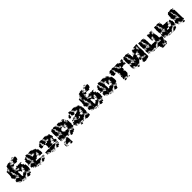

<svg xmlns="http://www.w3.org/2000/svg" viewBox="687 -3239 5909 5909"><g transform="rotate(-45 3641.0 -285.0)"><path d="M461 -760H439V-782H461ZM491 -760H469V-782H491ZM428 -733H412V-749H428ZM402 -609H378V-633H402V-669H431H408V-693H431V-697H406V-725H434V-700H438V-723H462V-700H466V-725H494V-704V-727H515V-733H502V-749H518V-736H565V-709H568V-653H560V-631H551V-610H529V-631H527V-604H502V-599H499V-572H461V-573H432V-577H406V-605H430V-606H405V-633H402ZM397 -734H383V-748H397ZM455 -736H445V-746H455ZM335 -736H325V-746H335ZM484 -737H476V-745H484ZM100 -101H80V-121H97V-122H80V-121H40V-161H41V-190H77V-214H102V-219H138V-197H141V-210H159V-194H173V-185H194V-163H196V-185H217V-189H198V-213H217V-220H199V-242H221V-224H224V-247H245H226V-273H222V-277H196V-305H194V-331H190V-371H192V-385H187V-374H173V-388H184V-394H163V-428H184H167V-451H160V-478H159V-462H141V-480H157V-484H133V-458H114V-453H132V-429H114V-420H129V-402H114V-389H128V-373H117V-367H136V-341H140V-332H161V-310H140V-306H165V-276H136V-275H113V-273H132V-249H108V-268H105V-246H75V-268H70V-251H50V-271H67V-274H43V-300H39V-305H14V-337H38V-338H17V-364H34V-407H37V-434H43V-452H41V-482V-520H42V-541H40V-581H80V-601H100V-581H80V-542H101V-520H79V-516H105V-486H79V-485H104V-465H107V-484H133V-509V-488H107V-514H128V-520H109V-542H128V-553H140V-571H157V-579H138V-603H154V-610H139V-632H154V-641H140V-661H159V-702H182V-709H223V-728H257H287V-726H315V-696H287V-694H286V-665H265V-659H278V-643H262V-656H261V-635H284V-610H289V-632H311V-610H319V-607H346V-575V-545H314V-572H312V-549H288V-572H281V-578H257V-604H281V-607H256V-630V-605H235H254V-577H230V-576H255V-546V-516H228V-513H227V-493H231V-510H249V-492H232V-486H255V-457H256V-425H236V-402H258V-423H282V-399H261V-394H283V-376H290V-391H310V-373H322V-366H345V-343H349V-362H371V-343H375V-366H401V-370H403V-393H402V-399H378V-423H402V-424H373V-425H347V-424H313V-458H347V-457H369V-492H411V-458H421V-470H435V-486H465V-470H474V-477H486V-465H479V-464H497V-484H523V-463H525V-486H555V-456H532V-433V-420H549V-402H532V-397H556V-395H584V-367H557V-364H583V-339H618V-309V-288H627V-234V-204H625V-176H614V-160H619V-122H581V-130H559V-152H581V-156H556V-155H554V-127H526V-150H523V-128H497V-150H490V-131H470V-151H489V-159H468V-183H481V-187H466V-215H481V-219H468V-243H489V-250H469V-272H491V-252H497V-274H511V-275H494V-302H491V-340H498V-361H490V-362H461V-364H439V-362H461V-340H439V-332H433V-308H412V-269H401V-250H379V-269H368V-299H338V-336H322V-329H295V-326H289V-310V-284H293V-256H295V-206H290V-194H293V-170H299V-141H330V-132H336V-165H365V-166H368V-193H382V-209H398V-193H412V-183H432V-160H435V-186H465V-156H439V-153H462V-129H439V-122H415V-120H429V-102H411V-116H409V-92H379H374V-67H347V-64H344V-37H316V-63H289V-62H251V-67H226V-90H225V-66H199V-62H161V-67H136V-94H133V-95H104V-118H100ZM401 -700H379V-722H401ZM335 -706H325V-716H335ZM362 -709H358V-713H362ZM313 -668H287V-694H313ZM341 -670H319V-692H341ZM366 -675H354V-687H366ZM161 -647V-660H160V-647ZM309 -642H291V-660H309ZM398 -643H382V-659H398ZM338 -643H322V-659H338ZM366 -645H354V-657H366ZM131 -610H109V-632H131ZM335 -616H325V-626H335ZM374 -577H346V-605H374ZM402 -579H378V-603H402ZM129 -582H111V-600H129ZM99 -552H81V-570H99ZM126 -555H114V-567H126ZM275 -556H265V-566H275ZM281 -520H259V-542H281ZM79 -520V-541H78V-520ZM280 -491H260V-511H280ZM579 -462H561V-480H579ZM281 -430H259V-452H281ZM307 -434H293V-448H307ZM157 -434H143V-448H157ZM372 -399H348V-423H372ZM340 -401H320V-421H340ZM310 -401H290V-421H310ZM156 -405H144V-417H156ZM401 -370H379V-392H401ZM112 -378V-387H110V-378ZM365 -376H355V-386H365ZM154 -377H146V-385H154ZM333 -378H327V-384H333ZM523 -346V-361H522V-346ZM159 -342H141V-360H159ZM488 -343H472V-359H488ZM187 -344H173V-358H187ZM407 -313V-332H406V-313ZM457 -314H443V-328H457ZM187 -314H173V-328H187ZM483 -318H477V-324H483ZM191 -280H169V-302H191ZM457 -284H443V-298H457ZM426 -285H414V-297H426ZM484 -287H476V-295H484ZM162 -249H138V-273H162ZM460 -251H440V-271H460ZM189 -252H171V-270H189ZM218 -254H203V-269H218ZM425 -256H415V-266H425ZM190 -221H170V-241H190ZM129 -222H111V-240H129ZM98 -223H82V-239H98ZM156 -225H144V-237H156ZM65 -226H55V-236H65ZM460 -191H440V-211H460ZM66 -195H54V-207H66ZM185 -196H175V-206H185ZM226 -158V-178H224V-158ZM586 -160V-174H585V-160ZM202 -155H223V-157H202ZM202 -121H219V-127H202ZM551 -100H529V-122H551ZM579 -102H561V-120H579ZM199 -100V-96H219V-101H200V-119H195V-100ZM457 -104H443V-118H457ZM486 -105H474V-117H486ZM515 -106H505V-116H515ZM506 5H454V1H428V-10H409V-32H428V-41H410V-61H430V-43V-71H437V-94H463V-75V-98H497V-75H501V-90H519V-72H504V-68H520V-71H529V-92H551V-71H560V-31H520V-34H506ZM99 -72H81V-90H99ZM578 -73H562V-89H578ZM127 -74H113V-88H127ZM394 -77H386V-85H394ZM422 -79H418V-83H422ZM191 -40H169V-62H191ZM161 -40H139V-62H161ZM309 -42H291V-60H309ZM247 -44H233V-58H247ZM127 -44H113V-58H127ZM216 -45H204V-57H216ZM275 -46H265V-56H275ZM392 -49H388V-53H392ZM253 -8H227V-34H253ZM310 -11H290V-31H310ZM219 -12H201V-30H219ZM277 -14H263V-28H277ZM397 -14H383V-28H397ZM336 -15H324V-27H336ZM365 -16H355V-26H365ZM183 -18H177V-24H183ZM307 16H293V2H307ZM335 14H325V4H335Z M741 -101H721V-121H738V-122H721V-121H681V-161H682V-190H719V-213H742V-220H780V-197H781V-211H801V-194H814V-185H835V-163H837V-185H858V-189H839V-213H858V-221H841V-241H861V-224H866V-246H886V-248H868V-273H863V-278H838V-304H861V-305H835V-331H831V-371H833V-385H828V-374H814V-388H825V-394H804V-428H825V-429H809V-451H801V-478H800V-462H782V-480H798V-524H844V-519H869V-493H872V-510H890V-492H873V-486H896V-457H897V-434H900V-452H922V-430H904V-423H923V-399H904V-394H924V-376H936V-336H943V-349H990V-362H1012V-343H1016V-366H1042V-370H1044V-393H1043V-424H1014V-425H988V-424H954V-453H953V-488H928V-514H954V-489H955V-517H981V-521H1021V-514H1044V-492H1052V-510H1070V-492H1052V-486H1076H1106V-470H1115V-477H1127V-465H1120V-464H1144V-463H1173V-434H1174V-421H1191V-401H1174V-397H1197V-396H1226V-366H1198V-364H1224V-339H1229V-316H1236V-288H1238V-234H1235V-207H1187V-213H1172V-210H1130V-219H1109V-243H1130V-250H1110V-272H1132V-252H1138V-274H1152V-276H1136V-302H1132V-340H1139V-361H1131V-362H1102V-340H1080V-332H1074V-308H1053V-269H1043V-249H1019V-262H1013V-249H992V-244H1014V-218H989V-213H963V-209H936V-206H931V-194H934V-170H940V-141H942V-170H1000V-165H1006V-166H1056V-161H1081V-153H1103V-129H1081V-121H1056H1071V-101H1051V-116H1050V-92H1021V-91H1015V-67H988V-64H985V-37H957V-63H930V-62H892V-67H867V-91H866V-66H840V-62H802V-67H777V-94H774V-95H745V-118H741ZM921 -491H901V-511H921ZM711 -251H691V-271H708V-274H684V-300H680V-329H679V-355H675V-407H707V-417V-465H747V-485H775V-457H755V-453H773V-429H755V-421H771V-401H755V-389H769V-373H758V-367H777V-342H782V-332H802V-310H782V-306H806V-276H778V-274H754V-273H773V-249H749V-268H746V-246H716V-268H711ZM952 -460H930V-482H952ZM915 -467H907V-475H915ZM948 -434H934V-448H948ZM798 -434H784V-448H798ZM1013 -399H989V-423H1013ZM1042 -400H1020V-422H1042ZM981 -401H961V-421H981ZM951 -401H931V-421H951ZM796 -406H786V-416H796ZM1041 -371H1021V-391H1041ZM753 -378V-387H752V-378ZM1006 -376H996V-386H1006ZM795 -377H787V-385H795ZM1080 -362H1102V-365H1080ZM1164 -346V-361H1163V-346ZM800 -342H782V-360H800ZM1129 -343H1113V-359H1129ZM828 -344H814V-358H828ZM1048 -313V-332H1047V-313ZM1098 -314H1084V-328H1098ZM828 -314H814V-328H828ZM1124 -318H1118V-324H1124ZM832 -280H810V-302H832ZM1098 -284H1084V-298H1098ZM1068 -284H1054V-298H1068ZM1125 -287H1117V-295H1125ZM684 -248H658V-274H684ZM803 -249H779V-273H803ZM1101 -251H1081V-271H1101ZM830 -252H812V-270H830ZM859 -253H843V-269H859ZM1066 -256H1056V-266H1066ZM831 -221H811V-241H831ZM770 -222H752V-240H770ZM679 -223H663V-239H679ZM739 -223H723V-239H739ZM797 -225H785V-237H797ZM706 -226H696V-236H706ZM708 -194H694V-208H708ZM826 -196H816V-206H826ZM868 -158V-178H865V-158ZM843 -155H864V-157H843ZM1195 -127H1167V-155H1195ZM1164 -128H1138V-154H1164ZM1222 -130H1200V-152H1222ZM1131 -131H1111V-151H1131ZM861 -101H841V-119H836V-100H840V-96H861V-127H843V-121H861ZM1192 -100H1170V-122H1192ZM1220 -102H1202V-120H1220ZM1098 -104H1084V-118H1098ZM1127 -105H1115V-117H1127ZM1156 -106H1146V-116H1156ZM1112 0H1070V-10H1050V-32H1070V-42H1052V-60H1070V-42H1071V-71H1079V-93H1103V-75H1104V-98H1138V-75H1142V-90H1160V-72H1145V-68H1168V-34H1145V-27H1112ZM1192 -70H1170V-92H1192ZM741 -71H721V-91H741ZM767 -75H755V-87H767ZM1035 -77H1027V-85H1035ZM1063 -79H1059V-83H1063ZM832 -40H810V-62H832ZM802 -40H780V-62H802ZM950 -42H932V-60H950ZM889 -43H873V-59H889ZM768 -44H754V-58H768ZM858 -44H844V-58H858ZM916 -46H906V-56H916ZM894 -8H868V-34H894ZM951 -11H931V-31H951ZM860 -12H842V-30H860ZM918 -14H904V-28H918ZM978 -14H964V-28H978ZM1037 -15H1025V-27H1037ZM1006 -16H996V-26H1006ZM824 -18H818V-24H824ZM948 16H934V2H948ZM976 14H966V4H976Z M1528 -178H1482V-224H1489V-247H1510H1491V-273H1487V-301H1485V-331H1455V-371H1457V-385H1452V-374H1438V-388H1449V-394H1428V-428H1449H1432V-451H1425V-478H1424V-462H1406V-480H1422V-484H1398V-458H1379V-453H1397V-429H1379V-420H1394V-402H1379V-389H1393V-373H1382V-367H1401V-335H1382V-324H1328V-329H1303V-355H1299V-407H1302V-434H1331V-465H1372V-484H1398V-518H1422V-524H1468V-518H1492V-493H1496V-510H1514V-492H1497V-486H1520V-457H1521V-434H1524V-452H1546V-430H1528V-423H1547V-399H1528V-394H1548V-368H1526V-360H1495V-341H1525V-340H1554V-336H1566V-350H1580V-366H1610V-350H1614V-362H1636V-343H1640V-366H1666V-370H1668V-393H1667V-399H1643V-423H1667V-424H1638V-425H1612V-424H1578V-452H1576V-460H1554V-482H1576V-487H1551V-515H1579V-517H1605V-521H1645V-514H1668V-492H1676V-510H1694V-492H1676V-486H1700V-470V-486H1730V-470H1739V-477H1751V-465H1744V-464H1762V-484H1788V-463H1797V-433V-420H1814V-402H1797V-397H1821V-368H1822V-334H1794V-302H1791V-275H1759V-302H1756V-340H1763V-361H1755V-362H1726V-364H1704V-362H1726V-340H1704V-332H1698V-308H1677V-269H1666V-250H1644V-262H1637V-249H1615V-244H1638V-224H1648V-209H1663V-193H1648V-178H1621V-175H1569V-178H1542V-181H1528ZM1545 -491H1525V-511H1545ZM1540 -466H1530V-476H1540ZM1572 -434H1558V-448H1572ZM1422 -434H1408V-448H1422ZM1637 -399H1613V-423H1637ZM1605 -401H1585V-421H1605ZM1575 -401H1555V-421H1575ZM1421 -405H1409V-417H1421ZM1666 -370H1644V-392H1666ZM1575 -371H1555V-391H1575ZM1377 -378V-387H1375V-378ZM1630 -376H1620V-386H1630ZM1419 -377H1411V-385H1419ZM1598 -378H1592V-384H1598ZM1788 -340V-361H1787V-340ZM1424 -342H1406V-360H1424ZM1753 -343H1737V-359H1753ZM1452 -344H1438V-358H1452ZM1672 -313V-332H1671V-313ZM1722 -314H1708V-328H1722ZM1748 -318H1742V-324H1748ZM1722 -284H1708V-298H1722ZM1691 -285H1679V-297H1691ZM1749 -287H1741V-295H1749ZM1804 -172H1746V-187H1731V-215H1746V-219H1733V-243H1754V-250H1734V-272H1756V-252H1762V-274H1788V-252H1796V-249H1823V-227H1831V-175H1804ZM1725 -251H1705V-271H1725ZM1690 -256H1680V-266H1690ZM1725 -191H1705V-211H1725ZM1337 -99H1313V-121H1305V-161H1345V-160H1362V-164H1390V-166H1440V-163H1467V-155H1488V-158H1506V-170H1564V-168H1566V-170H1624V-165H1630V-166H1680V-160H1704V-153H1727V-129H1704V-122H1680V-120H1694V-102H1676V-116H1674V-92H1644H1639V-67H1612V-64H1609V-37H1581V-63H1554V-62H1516V-67H1491V-90H1490V-66H1464V-62H1426V-67H1401V-94H1398V-95H1369V-118H1365V-101H1345V-121H1362V-122H1345V-121H1337ZM1819 -127H1791V-155H1819ZM1788 -128H1762V-154H1788ZM1755 -131H1735V-151H1755ZM1467 -121H1484V-127H1467ZM1816 -100H1794V-122H1816ZM1464 -100V-96H1484V-101H1465V-119H1460V-100ZM1722 -104H1708V-118H1722ZM1751 -105H1739V-117H1751ZM1780 -106H1770V-116H1780ZM1737 1H1693V-10H1674V-32H1693V-41H1675V-61H1695V-43V-71H1702V-94H1728V-75V-98H1762V-75H1766V-90H1784V-72H1769V-68H1792V-34H1769V-27H1737ZM1340 -66H1310V-96H1340ZM1816 -70H1794V-92H1816ZM1364 -72H1346V-90H1364ZM1392 -74H1378V-88H1392ZM1659 -77H1651V-85H1659ZM1687 -79H1683V-83H1687ZM1456 -40H1434V-62H1456ZM1426 -40H1404V-62H1426ZM1574 -42H1556V-60H1574ZM1512 -44H1498V-58H1512ZM1392 -44H1378V-58H1392ZM1362 -44H1348V-58H1362ZM1481 -45H1469V-57H1481ZM1540 -46H1530V-56H1540ZM1657 -49H1653V-53H1657ZM1518 -8H1492V-34H1518ZM1575 -11H1555V-31H1575ZM1484 -12H1466V-30H1484ZM1542 -14H1528V-28H1542ZM1662 -14H1648V-28H1662ZM1601 -15H1589V-27H1601ZM1630 -16H1620V-26H1630ZM1448 -18H1442V-24H1448ZM1572 16H1558V2H1572ZM1541 15H1529V3H1541ZM1600 14H1590V4H1600Z M1921 -99H1897V-120H1888V-162V-192H1896V-214H1922V-192H1930V-186H1945V-195H1933V-207H1945V-195H1950V-220H1988V-215H2013V-197H2022V-208H2036V-194H2025V-191H2049V-184H2070V-220H2074V-246H2095V-254H2082V-268H2096V-255H2098V-273H2071V-302H2070V-309H2047V-333H2067V-338H2046V-364H2067V-366H2044V-387H2035V-399H2017V-423H2035V-435H2023V-447H2035V-435H2041V-448H2036V-456H2014V-476H2007V-463H1991V-479H2004V-488H1986V-514H2004V-526H2054V-521H2079V-494V-511H2099V-491H2082V-488H2106V-462H2110V-454H2132V-429H2137V-393H2133V-374H2137V-393H2161V-374H2172V-371H2199V-363H2221V-339H2199V-331H2172V-328H2164V-306H2140V-282V-255H2143V-221H2169V-198H2206V-170H2208V-166H2213V-167V-197H2265V-185H2283V-165H2284V-186H2314V-156H2293V-155H2313V-127H2293V-118H2306V-104H2292V-117H2284V-96H2257V-93H2230V-90H2226V-64H2197V-63H2192V-38H2166V-63H2161V-65H2138V-62H2100V-65H2076V-64H2042V-65H2013V-92H2012V-68H1986V-94H2010H1982V-116H1981V-99H1957V-121H1950V-100H1928V-120H1921ZM2342 -158H2316V-184H2336V-190H2318V-212H2336V-224H2343V-247H2369V-250H2348V-272H2363V-281H2349V-301H2363V-307H2345V-335H2366V-343H2351V-359H2367V-344H2373V-363H2371V-365H2349V-361H2314V-336H2284V-364H2282V-365H2253V-395V-424H2228V-422H2222V-398H2196V-422H2190V-446V-430H2168V-452H2184V-456H2164V-484H2162V-518H2190V-520H2228V-518H2256V-493H2260V-510H2278V-492H2261V-486H2281V-489H2317V-466H2322V-478H2336V-465H2351V-479H2367V-465H2373V-487H2375V-515H2403V-487H2405V-486H2434V-456H2405V-425H2387V-423H2401V-399H2407V-397H2435V-365H2407V-363H2431V-341H2439V-340H2457V-343H2461V-369H2467V-393H2491V-369H2497V-343H2501V-299H2498V-286H2504V-258H2506V-204H2494V-186V-162H2500V-120H2459V-101H2439V-121H2458V-126H2434V-155H2433V-156H2409V-154H2432V-128H2406V-151H2405V-125H2373V-151H2369V-131H2349V-151H2369V-154H2342V-178ZM1953 -247H1925V-272H1920V-275H1893V-302H1890V-331H1889V-361V-389H1887V-433H1895V-453H1891V-489H1921V-519H1957V-514H1982V-488H1957V-484H1982V-461H1989V-421H1987V-393H1982V-373H1991V-362H2010V-340H1996V-333H2011V-309H1996V-304H2012V-278H1989V-272H2010V-250H1988V-271H1981V-249H1957V-271H1953ZM2130 -490H2108V-512H2130ZM2369 -491H2349V-511H2369ZM2304 -496H2294V-506H2304ZM1956 -463V-483V-463ZM2159 -461H2139V-481H2159ZM2126 -464H2112V-478H2126ZM2157 -433H2141V-449H2157ZM2425 -435H2413V-447H2425ZM2455 -435H2443V-447H2455ZM2005 -435H1993V-447H2005ZM2461 -399H2437V-423H2461ZM2160 -400H2138V-422H2160ZM2249 -401H2229V-421H2249ZM2186 -404H2172V-418H2186ZM2422 -408H2416V-414H2422ZM2001 -409H1997V-413H2001ZM2459 -371H2439V-391H2459ZM2186 -375H2173V-388H2186ZM2245 -375H2233V-387H2245ZM2034 -376H2024V-386H2034ZM2004 -376H1994V-386H2004ZM2214 -376H2204V-386H2214ZM2251 -339H2227V-363H2251ZM2407 -344V-363H2405V-344ZM2337 -343H2321V-359H2337ZM2036 -344H2022V-358H2036ZM2283 -307H2255V-335H2283ZM2039 -311H2019V-331H2039ZM2308 -312H2290V-330H2308ZM2331 -319H2327V-323H2331ZM2283 -277H2255V-305H2283ZM2042 -278H2016V-304H2042ZM2069 -281H2049V-301H2069ZM2335 -285H2323V-297H2335ZM2304 -286H2294V-296H2304ZM2341 -249H2317V-273H2341ZM2040 -250H2018V-272H2040ZM1919 -251H1899V-271H1919ZM2277 -253H2261V-269H2277ZM2307 -253H2291V-269H2307ZM2066 -254H2052V-268H2066ZM2371 -251V-265H2370V-251ZM1980 -220H1958V-242H1980ZM2069 -221H2049V-241H2069ZM2038 -222H2020V-240H2038ZM1917 -223H1901V-239H1917ZM2335 -225H2323V-237H2335ZM2004 -226H1994V-236H2004ZM1942 -228H1936V-234H1942ZM2066 -194H2052V-208H2066ZM2303 -197H2295V-205H2303ZM2271 -199H2267V-203H2271ZM2076 -159V-182H2072V-159ZM2077 -157H2095V-158H2077ZM2339 -131H2319V-151H2339ZM2077 -124H2091V-125H2077ZM2070 -100H2048V-98H2076V-123H2052V-122H2070ZM1930 -122H1949H1930ZM2430 -100H2408V-122H2430ZM2398 -102H2380V-120H2398ZM2337 -103H2321V-119H2337ZM2363 -107H2355V-115H2363ZM2076 -97H2091V-98H2076ZM2324 34H2274V25H2253V-7H2274V-10H2258V-32H2280V-16H2284V-35H2283V-67H2305V-74H2292V-88H2306V-75H2312V-98H2346V-96H2374V-72H2380V-66H2396V-73H2381V-89H2397V-74H2408V-92H2430V-74H2441V-89H2457V-73H2442V-28H2402V-8H2385V5H2357V7H2324ZM1924 -66H1894V-96H1924ZM1952 -68H1926V-94H1952ZM2247 -73H2231V-89H2247ZM1975 -75H1963V-87H1975ZM2220 -40H2198V-62H2220ZM2070 -40H2048V-62H2070ZM2040 -40H2018V-62H2040ZM2010 -40H1988V-62H2010ZM2097 -43H2081V-59H2097ZM1947 -43H1931V-59H1947ZM2276 -44H2262V-58H2276ZM2154 -46H2144V-56H2154ZM1914 -46H1904V-56H1914ZM1973 -47H1965V-55H1973ZM2122 -48H2116V-54H2122ZM2385 -34H2396V-36H2385ZM1983 143H1955V115H1979V114H1954V84H1979V49H2000V47H1991V31H2007V40H2011V21H2037V17H2043V-7H2068V-12H2077V-33H2101V-12H2110V-4H2132V22H2110V25H2133V52H2136V82V116H2135V139H2139V168H2140V210H2112V212H2066V196H2052V182H2066V166H2081V151H2097V166H2099V139H2079V130H2073V143H2045V130H2037V137H2021V124H2010V140H1988V119H1983ZM2191 -9H2167V-33H2191ZM2126 -14H2112V-28H2126ZM2246 -14H2232V-28H2246ZM2034 -16H2024V-26H2034ZM2063 -17H2055V-25H2063ZM2213 -17H2205V-25H2213ZM1941 -19H1937V-23H1941ZM1974 14H1964V4H1974ZM2034 14H2024V4H2034ZM1950 50H1928V28H1950ZM1978 48H1960V30H1978ZM1912 42H1906V36H1912ZM1917 77H1901V61H1917ZM1977 77H1961V61H1977ZM1943 73H1935V65H1943ZM1923 113H1895V85H1923ZM1944 104H1934V94H1944ZM1923 143H1895V115H1923ZM2099 119V139H2103V117H2090V119ZM1946 136H1932V122H1946ZM1922 172H1896V146H1922ZM1946 166H1932V152H1946ZM1973 163H1965V155H1973ZM1978 198H1960V180H1978ZM1948 198H1930V180H1948ZM2002 192H1996V186H2002Z M2773 -360H2731V-365H2706V-387H2698V-399H2680V-423H2698V-434H2685V-448H2699V-455H2676V-476H2670V-463H2654V-479H2667V-526H2717V-521H2742V-494H2743V-510H2761V-492H2745V-487H2768V-461H2772V-454H2795V-428H2775H2799V-394H2796V-367H2773ZM2584 -99H2560V-120H2551V-123H2524V-159H2551V-162V-192H2559V-214H2585V-192H2593V-186H2607V-194H2595V-208H2609V-196H2613V-220H2651V-215H2676V-197H2685V-208H2699V-194H2688V-190H2711V-184H2733V-220H2737V-246H2758V-254H2745V-268H2759V-255H2761V-273H2734V-309H2761V-312H2762V-341H2802V-335H2819V-344H2847V-346H2860V-363H2884V-346H2889V-364H2913V-370H2916V-395V-424H2891V-422H2884V-399H2860V-422H2853V-430H2831V-452H2846V-456H2827V-484H2825V-518H2853V-520H2891V-517H2918V-493H2923V-510H2941V-492H2924V-486H2944V-489H2980V-467H2985V-478H2999V-465H3013V-480H3031V-465H3046V-457H3068V-425H3050V-423H3064V-399H3050H3070V-397H3098V-365H3070V-363H3068V-344H3070V-363H3094V-340H3101V-317H3108V-265H3106V-237H3101V-225H3106V-177H3097V-156H3072V-154H3095V-128H3069V-151H3068V-125H3036V-151H3032V-131H3012V-151H3032V-153H3004V-159H2980V-183H2998V-190H2981V-212H2998V-224H2985V-238H2999V-225H3006V-247H3032V-250H3011V-272H3025V-281H3012V-301H3025V-306H3007V-336H3029V-343H3014V-359H3030V-344H3036V-363H3034V-365H3012V-361H2977V-336H2951V-332H2946V-307H2927V-304H2945V-278H2927V-268H2939V-254H2925V-266H2915V-248H2889V-263H2888V-245V-227H2896V-237H2908V-225H2898V-215H2916V-196H2927V-184H2945V-164H2947V-186H2977V-156H2955V-155H2976V-127H2955V-118H2969V-104H2955V-118H2946V-97H2920V-93H2893V-90H2889V-64H2860V-63H2855V-38H2829V-63H2824V-64H2801V-62H2763V-65H2739V-64H2709H2675V-93V-68H2649V-94H2674H2645V-116V-98H2619V-120H2612V-101H2592V-120H2584ZM2824 -489H2800V-513H2824ZM2792 -491H2772V-511H2792ZM2966 -497H2958V-505H2966ZM2994 -499H2990V-503H2994ZM2823 -460H2801V-482H2823ZM2788 -465H2776V-477H2788ZM2629 -354H2575V-408H2579V-434H2613V-460H2651V-422H2649V-394H2629V-393H2644V-369H2629ZM2820 -433H2804V-449H2820ZM2704 -435V-448H2699V-435ZM2668 -435H2656V-447H2668ZM2822 -401H2802V-421H2822ZM2912 -401H2892V-421H2912ZM2849 -404H2835V-418H2849ZM3084 -409H3080V-413H3084ZM2664 -409H2660V-413H2664ZM2908 -375H2896V-387H2908ZM2697 -376H2687V-386H2697ZM2667 -376H2657V-386H2667ZM2877 -376H2867V-386H2877ZM2999 -344H2985V-358H2999ZM2970 -313H2954V-329H2970ZM2675 -278H2649V-304H2675ZM2705 -278H2679V-304H2705ZM2733 -280H2711V-302H2733ZM2998 -285H2986V-297H2998ZM2967 -286H2957V-296H2967ZM2617 -246H2587V-276H2617ZM2644 -249H2620V-273H2644ZM3003 -250H2981V-272H3003ZM2673 -250H2651V-272H2673ZM2703 -250H2681V-272H2703ZM2970 -253H2954V-269H2970ZM2729 -254H2715V-268H2729ZM3033 -251V-264V-251ZM2643 -220H2621V-242H2643ZM2731 -222H2713V-240H2731ZM2701 -222H2683V-240H2701ZM2579 -224H2565V-238H2579ZM2667 -226H2657V-236H2667ZM2605 -228H2599V-234H2605ZM2805 -178H2765V-166H2807V-141H2812V-171H2841V-202H2846V-210H2821H2806V-207H2805ZM2730 -193H2714V-209H2730ZM2967 -196H2957V-206H2967ZM2739 -158V-182H2735V-158ZM2739 -157H2757V-158H2739ZM3002 -131H2982V-151H3002ZM2739 -125H2754H2739ZM2733 -100H2711V-118H2710V-98H2738V-124H2715V-122H2733ZM2593 -121H2611V-122H2593ZM3092 -101H3072V-121H3092ZM3062 -101H3042V-121H3062ZM3000 -103H2984V-119H3000ZM3026 -107H3018V-115H3026ZM3019 6H2965V-5H2946V-34H2945V-68H2968V-73H2954V-89H2970V-75H2975V-98H3009V-96H3037V-71H3042V-67H3059V-73H3044V-89H3060V-74H3072V-91H3092V-74H3105V-28H3100V-3H3064V-8H3048V5H3019ZM2739 -97H2754H2739ZM2587 -66H2557V-96H2587ZM2614 -69H2590V-93H2614ZM2909 -74H2895V-88H2909ZM2637 -76H2627V-86H2637ZM2703 -40H2681V-62H2703ZM2673 -40H2651V-62H2673ZM2733 -40H2711V-62H2733ZM2882 -41H2862V-61H2882ZM2761 -42H2743V-60H2761ZM2610 -43H2594V-59H2610ZM2940 -43H2924V-59H2940ZM2817 -46H2807V-56H2817ZM2636 -47H2628V-55H2636ZM2785 -48H2779V-54H2785ZM3048 -34H3059V-35H3048ZM2772 29H2732V26H2705V-8H2732V-11H2739V-34H2765V-11H2772ZM2853 -10H2831V-32H2853ZM2943 -10H2921V-32H2943ZM2820 -13H2804V-29H2820ZM2909 -14H2895V-28H2909ZM2789 -14H2775V-28H2789ZM2727 -16H2717V-26H2727ZM2697 -16H2687V-26H2697Z M3607 -760H3585V-782H3607ZM3637 -760H3615V-782H3637ZM3574 -733H3558V-749H3574ZM3548 -609H3524V-633H3548V-669H3577H3554V-693H3577V-697H3552V-725H3580V-700H3584V-723H3608V-700H3612V-725H3640V-704V-727H3661V-733H3648V-749H3664V-736H3711V-709H3714V-653H3706V-631H3697V-610H3675V-631H3673V-604H3648V-599H3645V-572H3607V-573H3578V-577H3552V-605H3576V-606H3551V-633H3548ZM3543 -734H3529V-748H3543ZM3601 -736H3591V-746H3601ZM3481 -736H3471V-746H3481ZM3630 -737H3622V-745H3630ZM3246 -101H3226V-121H3243V-122H3226V-121H3186V-161H3187V-190H3223V-214H3248V-219H3284V-197H3287V-210H3305V-194H3319V-185H3340V-163H3342V-185H3363V-189H3344V-213H3363V-220H3345V-242H3367V-224H3370V-247H3391H3372V-273H3368V-277H3342V-305H3340V-331H3336V-371H3338V-385H3333V-374H3319V-388H3330V-394H3309V-428H3330H3313V-451H3306V-478H3305V-462H3287V-480H3303V-484H3279V-458H3260V-453H3278V-429H3260V-420H3275V-402H3260V-389H3274V-373H3263V-367H3282V-341H3286V-332H3307V-310H3286V-306H3311V-276H3282V-275H3259V-273H3278V-249H3254V-268H3251V-246H3221V-268H3216V-251H3196V-271H3213V-274H3189V-300H3185V-305H3160V-337H3184V-338H3163V-364H3180V-407H3183V-434H3189V-452H3187V-482V-520H3188V-541H3186V-581H3226V-601H3246V-581H3226V-542H3247V-520H3225V-516H3251V-486H3225V-485H3250V-465H3253V-484H3279V-509V-488H3253V-514H3274V-520H3255V-542H3274V-553H3286V-571H3303V-579H3284V-603H3300V-610H3285V-632H3300V-641H3286V-661H3305V-702H3328V-709H3369V-728H3403H3433V-726H3461V-696H3433V-694H3432V-665H3411V-659H3424V-643H3408V-656H3407V-635H3430V-610H3435V-632H3457V-610H3465V-607H3492V-575V-545H3460V-572H3458V-549H3434V-572H3427V-578H3403V-604H3427V-607H3402V-630V-605H3381H3400V-577H3376V-576H3401V-546V-516H3374V-513H3373V-493H3377V-510H3395V-492H3378V-486H3401V-457H3402V-425H3382V-402H3404V-423H3428V-399H3407V-394H3429V-376H3436V-391H3456V-373H3468V-366H3491V-343H3495V-362H3517V-343H3521V-366H3547V-370H3549V-393H3548V-399H3524V-423H3548V-424H3519V-425H3493V-424H3459V-458H3493V-457H3515V-492H3557V-458H3567V-470H3581V-486H3611V-470H3620V-477H3632V-465H3625V-464H3643V-484H3669V-463H3671V-486H3701V-456H3678V-433V-420H3695V-402H3678V-397H3702V-395H3730V-367H3703V-364H3729V-339H3764V-309V-288H3773V-234V-204H3771V-176H3760V-160H3765V-122H3727V-130H3705V-152H3727V-156H3702V-155H3700V-127H3672V-150H3669V-128H3643V-150H3636V-131H3616V-151H3635V-159H3614V-183H3627V-187H3612V-215H3627V-219H3614V-243H3635V-250H3615V-272H3637V-252H3643V-274H3657V-275H3640V-302H3637V-340H3644V-361H3636V-362H3607V-364H3585V-362H3607V-340H3585V-332H3579V-308H3558V-269H3547V-250H3525V-269H3514V-299H3484V-336H3468V-329H3441V-326H3435V-310V-284H3439V-256H3441V-206H3436V-194H3439V-170H3445V-141H3476V-132H3482V-165H3511V-166H3514V-193H3528V-209H3544V-193H3558V-183H3578V-160H3581V-186H3611V-156H3585V-153H3608V-129H3585V-122H3561V-120H3575V-102H3557V-116H3555V-92H3525H3520V-67H3493V-64H3490V-37H3462V-63H3435V-62H3397V-67H3372V-90H3371V-66H3345V-62H3307V-67H3282V-94H3279V-95H3250V-118H3246ZM3547 -700H3525V-722H3547ZM3481 -706H3471V-716H3481ZM3508 -709H3504V-713H3508ZM3459 -668H3433V-694H3459ZM3487 -670H3465V-692H3487ZM3512 -675H3500V-687H3512ZM3307 -647V-660H3306V-647ZM3455 -642H3437V-660H3455ZM3544 -643H3528V-659H3544ZM3484 -643H3468V-659H3484ZM3512 -645H3500V-657H3512ZM3277 -610H3255V-632H3277ZM3481 -616H3471V-626H3481ZM3520 -577H3492V-605H3520ZM3548 -579H3524V-603H3548ZM3275 -582H3257V-600H3275ZM3245 -552H3227V-570H3245ZM3272 -555H3260V-567H3272ZM3421 -556H3411V-566H3421ZM3427 -520H3405V-542H3427ZM3225 -520V-541H3224V-520ZM3426 -491H3406V-511H3426ZM3725 -462H3707V-480H3725ZM3427 -430H3405V-452H3427ZM3453 -434H3439V-448H3453ZM3303 -434H3289V-448H3303ZM3518 -399H3494V-423H3518ZM3486 -401H3466V-421H3486ZM3456 -401H3436V-421H3456ZM3302 -405H3290V-417H3302ZM3547 -370H3525V-392H3547ZM3258 -378V-387H3256V-378ZM3511 -376H3501V-386H3511ZM3300 -377H3292V-385H3300ZM3479 -378H3473V-384H3479ZM3669 -346V-361H3668V-346ZM3305 -342H3287V-360H3305ZM3634 -343H3618V-359H3634ZM3333 -344H3319V-358H3333ZM3553 -313V-332H3552V-313ZM3603 -314H3589V-328H3603ZM3333 -314H3319V-328H3333ZM3629 -318H3623V-324H3629ZM3337 -280H3315V-302H3337ZM3603 -284H3589V-298H3603ZM3572 -285H3560V-297H3572ZM3630 -287H3622V-295H3630ZM3308 -249H3284V-273H3308ZM3606 -251H3586V-271H3606ZM3335 -252H3317V-270H3335ZM3364 -254H3349V-269H3364ZM3571 -256H3561V-266H3571ZM3336 -221H3316V-241H3336ZM3275 -222H3257V-240H3275ZM3244 -223H3228V-239H3244ZM3302 -225H3290V-237H3302ZM3211 -226H3201V-236H3211ZM3606 -191H3586V-211H3606ZM3212 -195H3200V-207H3212ZM3331 -196H3321V-206H3331ZM3372 -158V-178H3370V-158ZM3732 -160V-174H3731V-160ZM3348 -155H3369V-157H3348ZM3348 -121H3365V-127H3348ZM3697 -100H3675V-122H3697ZM3725 -102H3707V-120H3725ZM3345 -100V-96H3365V-101H3346V-119H3341V-100ZM3603 -104H3589V-118H3603ZM3632 -105H3620V-117H3632ZM3661 -106H3651V-116H3661ZM3652 5H3600V1H3574V-10H3555V-32H3574V-41H3556V-61H3576V-43V-71H3583V-94H3609V-75V-98H3643V-75H3647V-90H3665V-72H3650V-68H3666V-71H3675V-92H3697V-71H3706V-31H3666V-34H3652ZM3245 -72H3227V-90H3245ZM3724 -73H3708V-89H3724ZM3273 -74H3259V-88H3273ZM3540 -77H3532V-85H3540ZM3568 -79H3564V-83H3568ZM3337 -40H3315V-62H3337ZM3307 -40H3285V-62H3307ZM3455 -42H3437V-60H3455ZM3393 -44H3379V-58H3393ZM3273 -44H3259V-58H3273ZM3362 -45H3350V-57H3362ZM3421 -46H3411V-56H3421ZM3538 -49H3534V-53H3538ZM3399 -8H3373V-34H3399ZM3456 -11H3436V-31H3456ZM3365 -12H3347V-30H3365ZM3423 -14H3409V-28H3423ZM3543 -14H3529V-28H3543ZM3482 -15H3470V-27H3482ZM3511 -16H3501V-26H3511ZM3329 -18H3323V-24H3329ZM3453 16H3439V2H3453ZM3481 14H3471V4H3481Z M3860 -99H3836V-121H3828V-161H3829V-190H3865V-214H3890V-219H3926V-197H3929V-210H3947V-194H3961V-185H3982V-163H3984V-185H4005V-189H3986V-213H4005V-220H3987V-242H4009V-224H4012V-247H4033H4014V-273H4010V-277H3984V-305H3982V-331H3978V-371H3980V-385H3975V-374H3961V-388H3972V-394H3951V-428H3972H3955V-451H3948V-478H3947V-462H3929V-480H3945V-524H3991V-518H4015V-493H4019V-510H4037V-492H4020V-486H4043V-457H4044V-434H4047V-452H4069V-430H4051V-423H4070V-399H4051V-394H4071V-376H4078V-391H4098V-371H4083V-326H4077V-310V-284H4081V-256H4083V-206H4078V-194H4081V-170H4087V-168H4089V-170H4117V-202H4170V-209H4186V-193H4200V-183H4220V-160H4223V-186H4253V-156H4227V-153H4250V-129H4227V-122H4203V-120H4217V-102H4199V-116H4197V-92H4167H4162V-67H4135V-64H4132V-37H4104V-63H4077V-62H4039V-67H4014V-90H4013V-66H3987V-62H3949V-67H3924V-94H3921V-95H3892V-118H3888V-101H3868V-121H3885V-122H3868V-121H3860ZM4189 -250H4167V-269H4156V-313H4162V-337H4163V-366H4189V-370H4191V-393H4190V-399H4166V-423H4190V-424H4161V-425H4135V-424H4101V-452H4099V-460H4077V-482H4099V-487H4074V-515H4102V-517H4128V-521H4168V-514H4191V-492H4199V-510H4217V-492H4199V-486H4223V-470V-486H4253V-470H4262V-477H4274V-465H4267V-464H4285V-484H4311V-463H4320V-453H4340V-429H4320V-420H4337V-402H4320V-397H4344V-395H4372V-367H4345V-364H4371V-339H4372V-367H4404V-339H4406V-309V-288H4415V-234V-204H4413V-176H4402V-157H4374V-174H4373V-156H4344V-155H4342V-127H4314V-150H4311V-128H4285V-150H4278V-131H4258V-151H4277V-159H4256V-183H4269V-187H4254V-215H4269V-219H4256V-243H4277V-250H4257V-272H4279V-252H4285V-274H4299V-275H4282V-302H4279V-340H4286V-361H4278V-362H4249V-364H4227V-362H4249V-340H4227V-332H4221V-308H4200V-269H4189ZM4068 -491H4048V-511H4068ZM4275 -494H4261V-508H4275ZM3858 -251H3838V-271H3855V-274H3831V-300H3827V-329H3826V-355H3822V-407H3854V-417V-465H3895V-484H3921V-458H3902V-453H3920V-429H3902V-420H3917V-402H3902V-389H3916V-373H3905V-367H3924V-341H3928V-332H3949V-310H3928V-306H3953V-276H3924V-275H3901V-273H3920V-249H3896V-268H3893V-246H3863V-268H3858ZM4063 -466H4053V-476H4063ZM4095 -434H4081V-448H4095ZM3945 -434H3931V-448H3945ZM4160 -399H4136V-423H4160ZM4128 -401H4108V-421H4128ZM4098 -401H4078V-421H4098ZM3944 -405H3932V-417H3944ZM4363 -406H4353V-416H4363ZM4189 -370H4167V-392H4189ZM3900 -378V-387H3898V-378ZM4153 -376H4143V-386H4153ZM3942 -377H3934V-385H3942ZM4121 -378H4115V-384H4121ZM4159 -340H4137V-362H4159ZM4311 -346V-361H4310V-346ZM3947 -342H3929V-360H3947ZM4276 -343H4260V-359H4276ZM3975 -344H3961V-358H3975ZM4195 -313V-332H4194V-313ZM4245 -314H4231V-328H4245ZM3975 -314H3961V-328H3975ZM4271 -318H4265V-324H4271ZM3979 -280H3957V-302H3979ZM4245 -284H4231V-298H4245ZM4214 -285H4202V-297H4214ZM4272 -287H4264V-295H4272ZM3831 -248H3805V-274H3831ZM3950 -249H3926V-273H3950ZM4248 -251H4228V-271H4248ZM3977 -252H3959V-270H3977ZM4006 -254H3991V-269H4006ZM4213 -256H4203V-266H4213ZM3978 -221H3958V-241H3978ZM3917 -222H3899V-240H3917ZM3886 -223H3870V-239H3886ZM3944 -225H3932V-237H3944ZM3853 -226H3843V-236H3853ZM4248 -191H4228V-211H4248ZM3854 -195H3842V-207H3854ZM3973 -196H3963V-206H3973ZM4014 -158V-178H4012V-158ZM3990 -155H4011V-157H3990ZM4369 -130H4347V-152H4369ZM3990 -121H4007V-127H3990ZM4339 -100H4317V-122H4339ZM4367 -102H4349V-120H4367ZM3987 -100V-96H4007V-101H3988V-119H3983V-100ZM4245 -104H4231V-118H4245ZM4274 -105H4262V-117H4274ZM4303 -106H4293V-116H4303ZM4294 5H4242V1H4216V-10H4197V-32H4216V-41H4198V-61H4218V-43V-71H4225V-94H4251V-75V-98H4285V-75H4289V-90H4307V-72H4292V-68H4315V-34H4294ZM4339 -70H4317V-92H4339ZM3887 -72H3869V-90H3887ZM3915 -74H3901V-88H3915ZM4182 -77H4174V-85H4182ZM4210 -79H4206V-83H4210ZM3979 -40H3957V-62H3979ZM3949 -40H3927V-62H3949ZM4097 -42H4079V-60H4097ZM4035 -44H4021V-58H4035ZM3915 -44H3901V-58H3915ZM4004 -45H3992V-57H4004ZM4063 -46H4053V-56H4063ZM4180 -49H4176V-53H4180ZM4041 -8H4015V-34H4041ZM4098 -11H4078V-31H4098ZM4007 -12H3989V-30H4007ZM4065 -14H4051V-28H4065ZM4185 -14H4171V-28H4185ZM4124 -15H4112V-27H4124ZM4153 -16H4143V-26H4153ZM3971 -18H3965V-24H3971ZM4095 16H4081V2H4095ZM4123 14H4113V4H4123Z M4644 -43H4608V-79H4611V-106H4638V-109H4641V-133H4608V-169H4643V-191H4636V-231H4662H4646V-251H4665V-260H4645V-282H4665V-284H4639V-311H4637V-290H4615V-312H4636V-320H4615V-342H4636V-347H4612V-371H4606V-381H4586V-401H4603V-412H4587V-430H4603V-441H4586V-461H4603V-463H4578V-485H4575V-472H4557V-490H4570V-497H4552V-525H4570V-537H4622V-529H4644V-504H4645V-522H4667V-500H4649V-494H4669V-470H4675V-464H4699V-438H4703V-404H4701V-382H4737V-375H4760V-354H4769V-368H4783V-354H4797V-370H4815V-352H4799V-349H4818V-379H4821V-406V-431H4799H4816V-411H4796V-428H4791V-406H4761V-428H4753V-439H4734V-463H4752V-466H4731V-493H4728V-498H4703V-524H4728V-529H4757V-530H4795V-529H4824V-500H4825V-494H4849V-475H4853V-494H4879V-475H4890V-470H4915H4940V-497H4941V-526H4969V-528H5003V-494H4999V-468H4973V-434H4969V-409H4974V-375H5000V-347H4972V-373H4970V-347H4942V-372H4919V-370H4935V-352H4917V-368H4907V-350H4885V-368H4883V-344H4854V-343H4824V-327H4832V-275H4825V-252H4792V-232H4797V-225H4820V-205H4830V-175V-127H4829V-98H4816V-81H4796V-98V-71H4793V-44H4760V-17H4732V-45H4759V-47H4732V-68H4725V-52H4707V-67H4695V-52H4677V-67H4666V-51H4646V-71H4662V-73H4644ZM4533 -334H4479V-338H4453V-375H4430V-404H4429V-438H4455V-442H4463V-462H4457V-463H4428V-499H4457V-500H4462V-525H4488V-529H4524V-526H4551V-496H4524V-493H4548V-469H4524V-467H4552V-442H4557V-400H4549V-378H4533H4553V-344H4533ZM4699 -498H4673V-524H4699ZM4938 -499H4914V-523H4938ZM4844 -503H4828V-519H4844ZM4869 -508H4863V-514H4869ZM4973 -468V-494H4972V-468ZM4727 -470H4705V-492H4727ZM4693 -474H4679V-488H4693ZM4933 -474H4919V-488H4933ZM4901 -476H4891V-486H4901ZM4995 -442H4977V-460H4995ZM4724 -443H4708V-459H4724ZM4454 -443H4438V-459H4454ZM4608 -444V-458H4606V-444ZM4573 -444H4559V-458H4573ZM4726 -411H4706V-431H4726ZM4752 -415H4740V-427H4752ZM4570 -417H4562V-425H4570ZM4998 -379H4974V-403H4998ZM4725 -382H4707V-400H4725ZM4785 -382H4767V-400H4785ZM4813 -384H4799V-398H4813ZM4753 -384H4739V-398H4753ZM4575 -352H4557V-370H4575ZM4600 -357H4592V-365H4600ZM4635 -262H4617V-280H4635ZM4634 -233H4618V-249H4634ZM4812 -235H4800V-247H4812ZM4631 -206H4621V-216H4631ZM4636 -171H4616V-191H4636ZM4644 -163H4662V-168H4644V-136H4661V-139H4644ZM4637 -110H4615V-132H4637ZM4808 -59H4804V-63H4808ZM4667 -20H4645V-42H4667ZM4693 -24H4679V-38H4693ZM4723 -24H4709V-38H4723ZM4780 -27H4772V-35H4780ZM4630 -27H4622V-35H4630ZM4674 17H4638V12H4613V-14H4638V-19H4674ZM4821 14H4791V-16H4821ZM4698 11H4674V-13H4698ZM4754 7H4738V-9H4754ZM4783 6H4769V-8H4783ZM4720 3H4712V-5H4720Z M5069 -107H5041V-128H5032V-174H5038V-198H5042V-224H5068V-198H5072V-174H5073V-193H5093V-203H5099V-227H5131V-204H5134V-222H5156V-204H5168V-218H5182V-204H5168V-194H5188V-175H5195V-191H5215V-171H5199V-169H5222V-191H5215V-231H5255V-201H5273V-203H5277V-219H5273V-246H5270V-250H5245V-231H5225V-251H5244V-260H5224V-282H5244V-284H5218V-311H5216V-290H5194V-312H5215V-320H5194V-342H5215V-347H5191V-371H5185V-381H5165V-401H5182V-412H5166V-430H5182V-441H5165V-461H5182V-463H5157V-485H5154V-472H5136V-490H5149V-497H5131V-525H5149V-537H5201V-529H5223V-504H5224V-522H5246V-500H5228V-494H5248V-470H5254V-464H5278V-438H5282V-404H5280V-382H5286V-352V-320H5301V-325H5304V-352H5332V-354H5348V-368H5362V-354H5376V-370H5394V-352H5378V-349H5397V-379H5400V-406V-434H5398V-468H5402V-494H5428V-475H5432V-494H5458V-475H5469V-470H5494H5519V-497H5520V-526H5548V-528H5578H5601V-535H5649V-487H5645V-461H5641V-435H5640V-406H5610V-435H5609V-461H5605V-487H5604V-472H5586V-490H5601V-494H5578V-468H5552V-434H5548V-409H5553V-375H5579V-349H5582V-374H5608V-353H5611V-375H5639V-353H5647V-309V-279H5646V-268H5652V-214H5642V-194H5639V-170H5644V-143H5647V-99H5643V-85H5649V-55V-7H5611V15H5579V13H5551V-10H5550V14H5536V30H5474V27H5447V22H5422V-23H5407V-39H5423V-24H5428V-48H5448V-50H5434V-72H5454V-82H5462V-104H5488V-83H5496V-100H5514V-83H5527V-78H5545V-81H5585V-76H5601V-84H5588V-98H5602V-85H5607V-99H5603V-111H5585V-131H5603V-135H5579V-136H5552V-134H5518V-156H5517V-139H5493V-163H5510H5487V-168H5462V-194H5482V-232H5466V-250H5484V-234H5490V-256H5512V-261H5495V-281H5509V-290H5494V-312H5509V-318H5492V-344H5515V-351H5521V-372H5498V-370H5514V-352H5496V-368H5486V-350H5464V-368H5462V-344H5433V-343H5403V-327H5411V-275H5404V-252H5371V-232H5376V-225H5399V-197H5386V-150H5382V-124H5355V-121H5352V-94H5324V-92H5318V-68H5304V-52H5286V-67H5274V-52H5256V-67H5245V-51H5225V-71H5241V-73H5223V-43H5187V-48H5162V-73H5157V-79H5133V-100H5124V-108H5102V-128H5098V-108H5072V-128H5069ZM5067 -259H5043V-282H5036V-320H5039V-338H5032V-384H5033V-413H5034V-442H5042V-462H5036V-500H5067V-529H5103V-526H5130V-496H5103V-493H5127V-469H5103V-467H5131V-442H5136V-400H5128V-378H5112H5132V-356H5136V-370H5154V-352H5140V-344H5158V-318H5140H5162V-284H5138V-281H5155V-261H5135V-278H5131V-255H5099H5069V-279H5067ZM5278 -498H5252V-524H5278ZM5517 -499H5493V-523H5517ZM5448 -508H5442V-514H5448ZM5552 -468V-494H5551V-468ZM5272 -474H5258V-488H5272ZM5512 -474H5498V-488H5512ZM5480 -476H5470V-486H5480ZM5574 -442H5556V-460H5574ZM5187 -444V-458H5185V-444ZM5152 -444H5138V-458H5152ZM5602 -444H5588V-458H5602ZM5606 -410H5584V-432H5606ZM5395 -411H5375V-431H5395ZM5149 -417H5141V-425H5149ZM5640 -376H5610V-406H5640ZM5577 -379H5553V-403H5577ZM5606 -380H5584V-402H5606ZM5364 -382H5346V-400H5364ZM5392 -384H5378V-398H5392ZM5551 -351V-373H5549V-351ZM5179 -357H5171V-365H5179ZM5186 -320H5164V-342H5186ZM5479 -327H5471V-335H5479ZM5185 -291H5165V-311H5185ZM5480 -296H5470V-306H5480ZM5457 -259H5433V-283H5457ZM5487 -259H5463V-283H5487ZM5187 -259H5163V-283H5187ZM5214 -262H5196V-280H5214ZM5125 -231H5105V-251H5125ZM5213 -233H5197V-249H5213ZM5183 -233H5167V-249H5183ZM5063 -233H5047V-249H5063ZM5092 -234H5078V-248H5092ZM5391 -235H5379V-247H5391ZM5150 -236H5140V-246H5150ZM5417 -239H5413V-243H5417ZM5482 -204H5468V-218H5482ZM5210 -206H5200V-216H5210ZM5089 -207H5081V-215H5089ZM5447 -209H5443V-213H5447ZM5438 -98H5392V-128V-174H5405V-191H5425V-174H5435V-191H5455V-171H5438V-164H5458V-138H5438V-133H5457V-109H5438ZM5223 -163H5241V-168H5223V-136H5240V-139H5223ZM5487 -139H5463V-163H5487ZM5578 -108H5552V-134H5578ZM5216 -110H5194V-127H5193V-106H5217V-109H5220V-133H5199V-132H5216ZM5547 -109H5523V-133H5547ZM5483 -113H5467V-129H5483ZM5510 -116H5500V-126H5510ZM5069 -77H5041V-105H5069ZM5095 -81H5075V-101H5095ZM5572 -84H5558V-98H5572ZM5121 -85H5109V-97H5121ZM5451 -85H5439V-97H5451ZM5538 -88H5532V-94H5538ZM5157 -49H5133V-73H5157ZM5095 -51H5075V-71H5095ZM5063 -53H5047V-69H5063ZM5119 -57H5111V-65H5119ZM5418 -58H5412V-64H5418ZM5246 -20H5224V-42H5246ZM5184 -22H5166V-40H5184ZM5272 -24H5258V-38H5272ZM5090 -26H5080V-36H5090ZM5119 -27H5111V-35H5119ZM5209 -27H5201V-35H5209ZM5058 -28H5052V-34H5058ZM5253 17H5217V12H5192V-14H5217V-19H5253ZM5536 -16H5544V-18H5536ZM5179 3H5171V-5H5179ZM5118 2H5112V-4H5118Z M5736 -113H5700V-138H5695V-184H5704V-205H5732V-184H5739V-200H5757V-186H5758V-211H5765V-234H5791V-211H5798V-209H5826V-185H5830V-199H5846V-185H5859V-200H5877V-182H5862V-177H5882V-202H5879V-240H5903V-244H5891V-258H5905V-246H5908V-260H5907V-265H5882V-293H5880V-299H5856V-323H5876V-330H5857V-352H5876V-358H5855V-377H5844V-389H5826V-413H5844V-425H5847V-440V-448H5825V-469H5816V-479H5796V-503H5816V-513H5860H5890V-500H5907V-482H5890V-480H5917V-453H5918V-471H5938V-451H5920V-446H5943V-418H5945V-384H5944V-364H5951V-318H5948V-302H5949V-260H5948V-246H5953V-196H5949V-185H5958V-191H6018V-190H6047V-186H6072V-197H6084V-185H6073V-181H6098V-176H6123V-146V-116H6102V-107H6114V-95H6102V-107H6084V-95H6072V-104H6062V-87H6039V-80H6036V-53H6001V-28H5975V-54H5971V-73H5970V-59H5946V-73H5943V-56H5913V-73H5911V-58H5887V-52H5849V-56H5823V-82H5820V-59H5796V-83H5819V-87H5794V-106H5788V-91H5768V-111H5783V-115H5762H5736ZM5797 -262H5759V-265H5732V-267H5704V-290H5697V-332H5702V-349H5696V-378H5695V-424H5700V-449H5702V-472H5699V-510H5737H5767V-503H5790V-479H5767V-474H5791V-453H5800V-409H5792V-387H5776V-384H5791V-366H5800V-379H5816V-363H5803V-354H5821V-328H5804V-326H5823V-296H5804V-291H5818V-271H5798V-285H5797ZM6151 -148H6125V-174H6147V-177H6124V-205H6147V-212H6149V-240H6154V-265H6172V-271H6158V-291H6172V-298H6155V-324H6173V-330H6157V-352H6179V-336H6180V-358H6155V-375H6153V-356H6125V-354H6095V-324H6061V-358H6062V-387H6063V-416H6083H6063V-444H6061V-478H6086V-480H6067V-502H6089V-483H6099V-500H6117V-483H6130V-474H6151V-457H6156V-473H6180V-456V-479H6182V-507H6214V-479H6216V-475H6242V-447H6216V-443H6214V-415H6193H6212V-388H6245V-357H6274V-330H6277V-306H6283V-281H6288V-221V-191H6284V-179H6299V-180H6337V-161H6378V-101H6371V-78H6361V-58H6343V-49H6356V-33H6340V-46H6335V-24H6315V-23H6330V1H6309V9H6328V29H6309V35H6329V30H6334V5H6362V30H6367V68H6360V91H6336V68H6329V63H6304V40H6270V61H6246V37H6267V31H6246V7H6267H6240V5H6217V7H6240V31H6217V38H6216V67H6214V94H6243V124H6213V95V124H6184V125H6152V95V68H6149V67H6120V46H6111V7H6090V3H6064V-25H6090V-59H6113V-63H6100V-79H6116V-66H6120V-89H6149V-90H6187V-86H6213V-65V-86H6243V-65H6247V-82H6268V-91H6269V-109H6266V-119H6246V-143H6266V-147H6244V-165H6243V-146H6217V-143H6240V-119H6216V-142H6212V-117H6184V-142H6179V-146H6153V-170H6151ZM6240 -479H6216V-503H6240ZM6269 -480H6247V-502H6269ZM5936 -483H5920V-499H5936ZM6175 -484H6161V-498H6175ZM6142 -487H6134V-495H6142ZM5765 -456V-472H5764V-456ZM5815 -454H5801V-468H5815ZM6265 -454H6251V-468H6265ZM6266 -423H6250V-439H6266ZM5844 -425H5832V-437H5844ZM5813 -426H5803V-436H5813ZM6232 -427H6224V-435H6232ZM6270 -389H6246V-413H6270ZM6235 -394H6221V-408H6235ZM6193 -386H6211V-387H6193ZM6269 -360H6247V-382H6269ZM6183 -359V-376H6181V-359ZM5841 -368H5835V-374H5841ZM6120 -329H6096V-353H6120ZM5847 -332H5829V-350H5847ZM6144 -335H6132V-347H6144ZM6091 -298H6065V-324H6091ZM5846 -303H5830V-319H5846ZM6114 -305H6102V-317H6114ZM6141 -308H6135V-314H6141ZM6092 -267H6064V-295H6092ZM5850 -269H5826V-293H5850ZM6118 -271H6098V-291H6118ZM6148 -271H6128V-291H6148ZM5877 -272H5859V-290H5877ZM5759 -240H5737V-262H5759ZM6149 -240H6127V-262H6149ZM5788 -241H5768V-261H5788ZM5728 -241H5708V-261H5728ZM5847 -242H5829V-260H5847ZM5816 -243H5800V-259H5816ZM5874 -245H5862V-257H5874ZM6083 -246H6073V-256H6083ZM6183 -243V-255H6182V-243ZM6111 -248H6105V-254H6111ZM5729 -210H5707V-232H5729ZM5846 -213H5830V-229H5846ZM5875 -214H5861V-228H5875ZM5815 -214H5801V-228H5815ZM6143 -216H6133V-226H6143ZM6114 -185H6102V-197H6114ZM5741 -179H5753V-182H5741ZM5886 -173H5905V-175H5884V-148H5904V-149H5886ZM5862 -145H5881H5862ZM6148 -121H6128V-141H6148ZM6176 -123H6160V-139H6176ZM5858 -114H5881V-117H5858ZM5882 -90V-114H5881V-90ZM5730 -89H5706V-113H5730ZM6148 -91H6128V-111H6148ZM5757 -92H5739V-110H5757ZM6265 -94H6251V-108H6265ZM6235 -94H6221V-108H6235ZM6204 -95H6192V-107H6204ZM6172 -97H6164V-105H6172ZM5887 -84H5900V-85H5887ZM5760 -59H5736V-83H5760ZM5730 -59H5706V-83H5730ZM6054 -65H6042V-77H6054ZM5784 -65H5772V-77H5784ZM6187 -54H6204V-56H6187ZM5848 -31H5828V-51H5848ZM6087 -32H6069V-50H6087ZM5907 -32H5889V-50H5907ZM5815 -34H5801V-48H5815ZM5754 -35H5742V-47H5754ZM6024 -35H6012V-47H6024ZM5873 -36H5863V-46H5873ZM5783 -36H5773V-46H5783ZM5963 -36H5953V-46H5963ZM5722 -37H5714V-45H5722ZM5931 -38H5925V-44H5931ZM6198 -25H6204V-28H6198ZM5913 4H5883V-26H5913ZM6060 1H6036V-23H6060ZM6360 1H6336V-23H6360ZM5997 -2H5979V-20H5997ZM5937 -2H5919V-20H5937ZM5876 -3H5860V-19H5876ZM5965 -4H5951V-18H5965ZM6212 0V-17V0ZM6023 -6H6013V-16H6023ZM5842 -7H5834V-15H5842ZM6236 57H6220V41H6236ZM6295 56H6281V42H6295ZM6271 92H6245V66H6271ZM6328 89H6308V69H6328ZM6148 89H6128V69H6148ZM6236 87H6220V71H6236ZM6293 84H6283V74H6293ZM6331 122H6305V96H6331ZM6269 120H6247V98H6269ZM6298 119H6278V99H6298ZM6148 119H6128V99H6148Z M7012 -77H6984V-105H6985V-107H6984V-113H6955V-157H6960V-182H6981V-198H6985V-224H7011V-209H7017V-215H7042V-227H7057V-231H7048V-251H7068V-235H7077V-215H7074V-204H7077V-222H7099V-213H7111V-218H7125V-204H7115V-194H7131V-177H7138V-191H7158V-173H7165V-191H7158V-231H7159V-283H7187V-284H7161V-311H7159V-290H7137V-312H7158V-320H7137V-342H7158V-347H7134V-371H7128V-381H7108V-401H7112V-412H7109V-430H7115V-441H7108V-461H7125V-463H7100V-485H7097V-472H7084V-458H7095V-444H7081V-448H7074V-442H7079V-429H7091V-425H7092V-417H7091V-401H7093V-370H7097V-352H7093V-349H7083V-344H7101V-325H7107V-305H7105V-298H7108V-311H7128V-291H7110V-283H7130V-259H7106V-272H7098V-261H7078V-278H7074V-255H7042H7012V-279H7010V-259H6986V-282H6979V-320H6982V-324H6956V-366H6975V-384H6976V-413H6977V-422H6964V-448H6985V-462H6979V-500H6992V-510H7010V-529H7025V-537H7049V-526H7058V-534H7076V-525H7085V-537H7109H7110V-542H7144H7174V-522H7189V-500H7171V-494H7191V-475H7197V-470V-464H7221V-446H7228V-424H7225V-404H7223V-384H7226V-382H7229V-352V-310H7228V-292H7229V-250V-235H7232V-187H7228V-175H7232V-146H7233V-99H7241V-51H7193V-67H7188V-51H7169V-42H7189V-24H7196V-19V6V-13H7220V11H7196V24H7178V17H7160V12H7135V-14H7160V-19H7178V-20H7167V-33H7152V-27H7144V-35H7145V-43H7130V-48H7105V-73H7100V-79H7076V-100H7067V-108H7045V-128H7041V-108H7029V-101H7038V-81H7018V-83H7012ZM7221 -498H7195V-524H7221ZM6419 -93H6395V-116H6388V-143H6385V-187H6393V-209H6421V-187H6429V-182H6442V-187H6429V-203H6445V-190H6448V-214H6455V-237H6479V-214H6486V-211H6513V-190H6520V-202H6534V-188H6548V-204H6566V-186H6550V-180H6570V-207H6569V-243H6592V-249H6581V-261H6593V-250H6596V-264V-268H6570V-296H6568V-303H6545V-327H6565V-334H6546V-356H6565V-362H6544V-381H6533V-392H6514V-418H6533V-429H6538V-443H6535V-451H6513V-471H6505V-457H6489V-473H6503V-482H6484V-508H6503V-519H6551V-516H6578V-504H6596V-486H6579V-483H6605V-457H6608V-474H6626V-456H6609V-449H6631V-422H6634V-388H6632V-368H6640V-367H6655H6699V-361H6723V-360H6749V-363H6785V-358H6810V-332H6785V-327H6781V-301H6762V-300H6782V-270H6762V-261H6773V-249H6761V-260H6746V-246H6728V-260H6724V-242V-208H6699V-203H6655V-206H6642V-200H6639V-173V-166H6678V-164H6706V-159H6709V-163H6711V-191H6762V-200H6772V-190H6763V-182H6784V-181H6813V-149H6812V-120H6791V-111H6777V-95H6757V-107H6753V-89H6728V-84H6724V-58H6695V-57H6690V-32H6664V-57H6659V-61H6634V-58H6600V-61H6576V-56H6538V-59H6511V-86H6510V-62H6484V-88H6508V-90H6482V-110H6478V-94H6456V-116H6472V-117H6449V-118H6426V-116H6419ZM7073 -496H7046V-493H7070V-482H7079V-490H7090V-497H7074V-516H7073ZM6449 -243H6425V-267H6448V-268H6420V-270H6392V-295H6387V-335H6390V-354H6386V-382H6384V-428H6391V-448H6390V-477H6389V-513H6418V-514H6456V-507H6479V-483H6456V-478H6480V-456H6488V-414H6483V-389H6465V-387H6479V-370H6490V-382H6504V-368H6492V-357H6509V-333H6494V-329H6511V-301H6494V-296H6508V-274H6486V-288V-266H6449ZM7167 -504V-508H7166V-504ZM6626 -486H6608V-504H6626ZM7215 -474H7201V-488H7215ZM6454 -460V-476H6453V-460ZM7050 -467V-469H7046V-467ZM7130 -447V-458H7128V-447ZM6533 -429H6521V-441H6533ZM6502 -430H6492V-440H6502ZM6530 -372H6524V-378H6530ZM7122 -357H7114V-365H7122ZM6536 -336H6518V-354H6536ZM6834 -338H6820V-352H6834ZM7129 -320H7107V-342H7129ZM6840 -152H6814V-178H6835V-182H6814V-208H6835V-217H6840V-242H6866V-243H6845V-267H6861V-275H6847V-295H6861V-301H6843V-329H6863V-339H6911V-311H6913V-277H6939V-233H6935V-218H6940V-172H6932V-150H6906V-147H6929V-123H6905V-146H6902V-120H6872V-146H6868V-149H6841V-173H6840ZM6535 -307H6519V-323H6535ZM6805 -307H6789V-323H6805ZM7087 -318H7083ZM6830 -312H6824V-318H6830ZM6540 -272H6514V-298H6540ZM6567 -275H6547V-295H6567ZM6835 -277H6819V-293H6835ZM6805 -277H6789V-293H6805ZM7084 -281V-284H7081V-281ZM7157 -262H7139V-280H7157ZM6838 -244H6816V-266H6838ZM6477 -245H6457V-265H6477ZM6417 -245H6397V-265H6417ZM6537 -245H6517V-265H6537ZM6506 -246H6488V-264H6506ZM6563 -249H6551V-261H6563ZM6802 -250H6792V-260H6802ZM6871 -246V-259H6869V-246ZM7156 -233H7140V-249H7156ZM7126 -233H7110V-249H7126ZM7006 -233H6990V-249H7006ZM7035 -234H7021V-248H7035ZM7093 -236H7083V-246H7093ZM6746 -216H6728V-234H6746ZM6416 -216H6398V-234H6416ZM6566 -216H6548V-234H6566ZM6536 -216H6518V-234H6536ZM6503 -219H6491V-231H6503ZM6832 -220H6822V-230H6832ZM7153 -206H7143V-216H7153ZM6802 -190H6792V-200H6802ZM7016 -174V-181H7015V-174ZM6575 -177H6595V-178H6572V-152H6593V-153H6575ZM7142 -169H7149V-171H7142ZM7166 -163H7175V-168H7166V-150ZM6837 -125H6817V-145H6837ZM6866 -126H6848V-144H6866ZM7175 -136V-139H7172V-136ZM6569 -117V-94H6573V-118H6570V-119H6548V-117ZM6447 -95H6427V-115H6447ZM6836 -96H6818V-114H6836ZM6925 -97H6909V-113H6925ZM6894 -98H6880V-112H6894ZM6803 -99H6791V-111H6803ZM6860 -102H6854V-108H6860ZM7064 -85H7052V-97H7064ZM6780 -2H6754V-28H6779V-63H6802V-68H6790V-82H6804V-70H6810V-92H6839V-93H6875V-87H6899V-63H6876V-26H6852V-20H6813V1H6781V-27H6780ZM6576 -89H6588V-91H6576ZM6420 -62H6394V-88H6420ZM6450 -62H6424V-88H6450ZM6744 -68H6730V-82H6744ZM6473 -69H6461V-81H6473ZM7168 -71H7184V-73H7168ZM7100 -49H7076V-73H7100ZM7038 -51H7018V-71H7038ZM7006 -53H6990V-69H7006ZM7062 -57H7054V-65H7062ZM7168 -57V-64H7166V-57ZM6538 -34H6516V-56H6538ZM6506 -36H6488V-54H6506ZM6776 -36H6758V-54H6776ZM6595 -37H6579V-53H6595ZM6715 -37H6699V-53H6715ZM6564 -38H6550V-52H6564ZM6443 -39H6431V-51H6443ZM6472 -40H6462V-50H6472ZM6651 -41H6643V-49H6651ZM6411 -41H6403V-49H6411ZM6620 -42H6614V-48H6620ZM7127 -22H7109V-40H7127ZM7215 -24H7201V-38H7215ZM7033 -26H7023V-36H7033ZM7062 -27H7054V-35H7062ZM7001 -28H6995V-34H7001ZM6601 -1H6573V-29H6601ZM6748 -4H6726V-26H6748ZM6687 -5H6667V-25H6687ZM6655 -7H6639V-23H6655ZM6625 -7H6609V-23H6625ZM6563 -9H6551V-21H6563ZM6711 -11H6703V-19H6711ZM6531 -11H6523V-19H6531ZM7122 3H7114V-5H7122ZM7061 2H7055V-4H7061Z"/></g></svg>

Font: Rubik Storm
Style: Regular
Weight: 400
Designer: Hubert and Fischer, NaN
Foundry: Hubert and Fischer, NaN
Version: Version 2.201